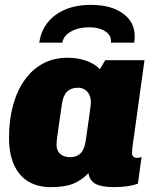

<svg xmlns="http://www.w3.org/2000/svg" viewBox="-20 -758 640 788"><path d="M188 10Q134 10 95.5 -13.5Q57 -37 37 -82.5Q17 -128 17 -193Q17 -267 34 -327.5Q51 -388 82.5 -431.5Q114 -475 158 -498Q202 -521 256 -521Q300 -521 334.5 -508.5Q369 -496 390 -474L412 -511H573L528 -186Q524 -161 523 -148.5Q522 -136 522 -127Q522 -120 527.5 -115Q533 -110 541 -110Q546 -110 551 -111Q556 -112 561 -114L546 -4Q530 2 505 6Q480 10 448 10Q398 10 373 -3Q348 -16 343 -47Q312 -16 278 -3Q244 10 188 10ZM268 -113Q295 -113 311 -129Q327 -145 332 -181Q344 -263 348.5 -297.5Q353 -332 353 -338Q353 -365 338.5 -381.5Q324 -398 300 -398Q272 -398 255.5 -382Q239 -366 234 -330Q224 -260 218 -219.5Q212 -179 212 -165Q212 -148 219 -136.5Q226 -125 238.5 -119Q251 -113 268 -113ZM141 -583Q152 -656 208.5 -697Q265 -738 353 -738Q442 -738 492 -697Q542 -656 531 -583H435Q439 -611 413.5 -628.5Q388 -646 345 -646Q302 -646 271 -628.5Q240 -611 236 -583Z"/></svg>

Font: Chivo Mono Medium Black
Style: Italic
Weight: 900
Italic angle: -8.05°
Monospace: yes
Version: Version 1.008